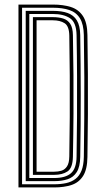

<svg xmlns="http://www.w3.org/2000/svg" viewBox="-20 -820 458 840"><path d="M60.8 0V-800H211.2Q256.2 -800 289.9 -789.4Q323.5 -778.8 342.6 -750.1Q361.8 -721.5 362.5 -667Q364 -582 364.5 -496.1Q365 -410.2 364.6 -320.4Q364.2 -230.5 362.5 -133.2Q361.8 -78.8 343.4 -50Q325 -21.2 292.6 -10.6Q260.2 0 217 0ZM76.5 -13.8H217Q246 -13.8 269.6 -19Q293.2 -24.2 310.4 -37.4Q327.5 -50.5 336.8 -73.9Q346 -97.2 346.8 -133.5Q348 -212 348.6 -299.9Q349.2 -387.8 348.9 -480.8Q348.5 -573.8 346.8 -666.8Q345.8 -713.8 329.8 -739.8Q313.8 -765.8 283.8 -776Q253.8 -786.2 211.2 -786.2H76.5ZM92.5 -27.5V-772.5H211.2Q250 -772.5 276.2 -763Q302.5 -753.5 316.4 -730.6Q330.2 -707.8 331 -666.8Q332 -602.2 332.6 -537.6Q333.2 -473 333.2 -407.1Q333.2 -341.2 332.8 -273.1Q332.2 -205 331 -133.5Q330.2 -90 315.8 -67.1Q301.2 -44.2 275.9 -35.9Q250.5 -27.5 217 -27.5ZM108.2 -41.2H217Q266.5 -41.2 290.4 -62Q314.2 -82.8 315 -134Q316.5 -220.5 317 -308.2Q317.5 -396 317.1 -485.5Q316.8 -575 315 -666.5Q314 -722 286.1 -740.4Q258.2 -758.8 211.2 -758.8H108.2ZM124 -55V-745H211.2Q236.8 -745 256.4 -738.9Q276 -732.8 287.2 -715.9Q298.5 -699 299 -666Q300.8 -575.2 301.4 -491.8Q302 -408.2 301.5 -321.5Q301 -234.8 299 -134.2Q298 -85 275.4 -70Q252.8 -55 217 -55ZM140 -68.8H217Q234 -68.8 248.9 -73.2Q263.8 -77.8 273.2 -92.1Q282.8 -106.5 283.2 -136Q284.8 -217 285.2 -307.6Q285.8 -398.2 285.2 -489.6Q284.8 -581 283.2 -664Q282.5 -705.8 262.6 -718.5Q242.8 -731.2 211.2 -731.2H140Z"/></svg>

Font: Big Shoulders Inline Text Thin
Style: Regular
Weight: 400
Version: Version 2.002